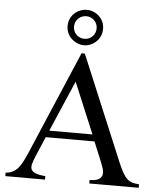

<svg xmlns="http://www.w3.org/2000/svg" viewBox="-61 -995 870 1048"><g transform="rotate(5 373.5 -471.5)"><path d="M469.2 -846.2Q469.2 -868.7 460.9 -886.5Q452.6 -904.3 439 -916.7Q425.3 -929.2 408.2 -936Q391.1 -942.9 373 -942.9Q353.5 -942.9 335.7 -935.8Q317.9 -928.7 304.4 -916Q291 -903.3 283 -885.5Q274.9 -867.7 274.9 -846.2Q274.9 -824.2 283.4 -806.4Q292 -788.6 305.9 -775.9Q319.8 -763.2 337.4 -756.1Q355 -749 373 -749Q391.1 -749 408.2 -756.1Q425.3 -763.2 439 -775.9Q452.6 -788.6 460.9 -806.4Q469.2 -824.2 469.2 -846.2ZM738.8 0V-19Q717.3 -20.5 701.9 -24.9Q686.5 -29.3 673.6 -41Q660.6 -52.7 648.4 -74.2Q636.2 -95.7 621.1 -131.8L381.8 -704.1H363.8L122.1 -137.2Q109.9 -108.9 98.6 -87.4Q87.4 -65.9 74.5 -51.3Q61.5 -36.6 45.7 -28.6Q29.8 -20.5 7.8 -19V0H225.1V-19Q189 -22 170.9 -29.5Q152.8 -37.1 147.7 -49.8Q142.6 -62.5 147.5 -80.1Q152.3 -97.7 162.1 -121.1L209 -231H476.1L517.1 -131.8Q525.9 -110.8 532.5 -90.8Q539.1 -70.8 536.6 -55.2Q534.2 -39.6 518.8 -29.5Q503.4 -19.5 467.8 -19V0ZM434.1 -846.2Q434.1 -833.5 429.4 -822.3Q424.8 -811 416.5 -802.7Q408.2 -794.4 397 -789.3Q385.7 -784.2 373 -784.2Q360.8 -784.2 349.6 -788.3Q338.4 -792.5 329.6 -800.5Q320.8 -808.6 315.4 -820.1Q310.1 -831.5 310.1 -846.2Q310.1 -859.9 315.2 -871.3Q320.3 -882.8 328.9 -890.9Q337.4 -898.9 348.9 -903.6Q360.4 -908.2 373 -908.2Q384.8 -908.2 395.8 -903.6Q406.7 -898.9 415.3 -890.9Q423.8 -882.8 429 -871.3Q434.1 -859.9 434.1 -846.2ZM461.9 -268.1H225.1L345.2 -546.9Z"/></g></svg>

Font: Galatia SIL
Style: Regular
Weight: 400
Designer: Development by SIL's NRSI team
Version: Version 2.1